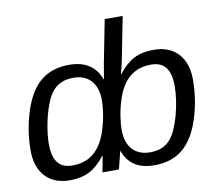

<svg xmlns="http://www.w3.org/2000/svg" viewBox="-80 -819 1044 924"><g transform="rotate(-10 441.5 -357.5)"><path d="M856 -365.2Q856 -315.9 848.6 -267.8Q841.3 -219.7 826.2 -173.3Q796.4 -80.6 741.7 -35.4Q687 9.8 602.5 9.8Q544.4 9.8 507.1 -14.4Q469.7 -38.6 453.1 -86.4H451.7L430.2 0H349.6L364.3 -78.1H361.8Q326.2 -31.7 286.6 -10.7Q247.1 10.3 189.5 10.3Q112.8 10.3 70.1 -35.9Q27.3 -82 27.3 -162.6Q27.3 -261.2 57.6 -355Q87.9 -448.2 142.1 -492.9Q196.3 -537.6 280.8 -537.6Q340.8 -537.6 378.7 -512.2Q416.5 -486.8 432.1 -440.9H434.6Q438 -460.9 441.4 -480.7Q444.8 -500.5 448.2 -520Q458 -571.3 468.3 -622.3Q478.5 -673.3 488.3 -724.6H576.2L535.6 -518.1Q532.2 -502.9 528.3 -485.6Q524.4 -468.3 519 -449.7H521Q556.6 -496.1 596.2 -517.1Q635.7 -538.1 693.8 -538.1Q770.5 -538.1 813.2 -491.9Q856 -445.8 856 -365.2ZM214.8 -57.6Q308.6 -57.6 356 -137.2Q372.1 -163.6 383.5 -200Q395 -236.3 401.1 -274.4Q407.2 -312.5 407.2 -343.8Q407.2 -404.8 376.2 -438.7Q345.2 -472.7 290 -472.7Q229.5 -472.7 194.3 -436Q170.9 -411.6 154.1 -365.7Q137.2 -319.8 128.2 -269Q119.1 -218.3 119.1 -178.2Q119.1 -118.2 142.1 -87.9Q165 -57.6 214.8 -57.6ZM668.5 -470.2Q575.2 -470.2 527.3 -391.1Q511.7 -364.7 500 -328.1Q488.3 -291.5 482.2 -253.7Q476.1 -215.8 476.1 -184.1Q476.1 -123 507.1 -89.1Q538.1 -55.2 593.3 -55.2Q653.3 -55.2 687.5 -90.8Q705.1 -108.4 719 -138.9Q732.9 -169.4 743.2 -206.3Q753.4 -243.2 758.8 -280.8Q764.2 -318.4 764.2 -349.6Q764.2 -409.7 741.2 -439.9Q718.3 -470.2 668.5 -470.2Z"/></g></svg>

Font: Arimo
Style: Italic
Weight: 400
Italic angle: -12°
Designer: Steve Matteson
Foundry: Monotype Imaging Inc.
Version: Version 1.33